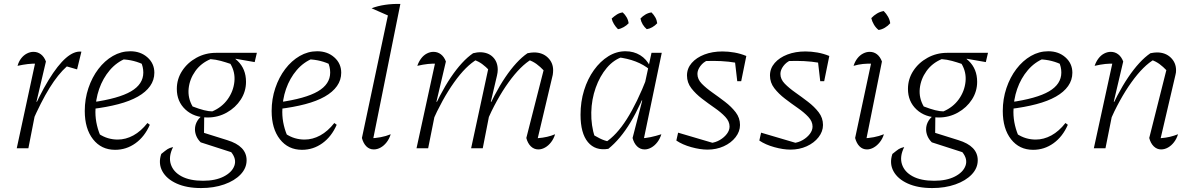

<svg xmlns="http://www.w3.org/2000/svg" viewBox="-20 -752 6062 974"><path d="M65 0 164 -459 174 -429Q145 -430 120.5 -427Q96 -424 69 -418Q75 -440 87.5 -456Q100 -472 116.5 -480.5Q133 -489 150 -489Q171 -489 187.5 -476.5Q204 -464 213 -440L165 -236L170 -235L124 0ZM141 -128 130 -154Q180 -270 226.5 -346Q273 -422 314.5 -458Q356 -494 393 -490L371 -400L319 -415Q275 -376 231.5 -306Q188 -236 141 -128Z M564 8Q494 8 452 -45.5Q410 -99 410 -189Q410 -250 428.5 -305Q447 -360 479 -402Q511 -444 552.5 -468Q594 -492 641 -492Q693 -492 728 -461Q763 -430 763 -383Q763 -346 741.5 -315.5Q720 -285 679.5 -262Q639 -239 580 -223.5Q521 -208 447 -199V-233Q582 -252 644.5 -288.5Q707 -325 707 -384Q707 -413 694 -440L715 -421Q688 -435 658.5 -442.5Q629 -450 597 -451L620 -456Q572 -437 537 -396Q502 -355 483 -300.5Q464 -246 464 -184Q464 -150 472 -116Q480 -82 495 -51L480 -74Q504 -58 528 -51Q552 -44 577 -44Q618 -44 656.5 -65Q695 -86 728 -128L740 -119Q714 -59 667.5 -25.5Q621 8 564 8Z M1000 202Q927 202 876 179Q825 156 803.5 116.5Q782 77 798 29Q820 11 830 4.5Q840 -2 858 -6Q834 42 846.5 81Q859 120 901 142.5Q943 165 1010 165Q1073 165 1115 143.5Q1157 122 1169 88.5Q1181 55 1153 20L998 -30Q983 -45 976 -62Q969 -79 969 -96Q969 -119 981.5 -139.5Q994 -160 1016 -171L1015 -78L1133 -41Q1231 -11 1231 61Q1231 101 1200.5 133Q1170 165 1117.5 183.5Q1065 202 1000 202ZM1033 -156Q964 -156 920.5 -196.5Q877 -237 877 -301Q877 -351 904 -392.5Q931 -434 976.5 -459Q1022 -484 1076 -484Q1143 -484 1185.5 -443Q1228 -402 1228 -337Q1228 -288 1201.5 -247Q1175 -206 1130.5 -181Q1086 -156 1033 -156ZM1057 -187Q1106 -208 1135 -248.5Q1164 -289 1169 -337.5Q1174 -386 1149 -428Q1126 -436 1100.5 -443Q1075 -450 1048 -452Q1000 -432 971 -391.5Q942 -351 937 -303Q932 -255 957 -212Q991 -199 1015 -193Q1039 -187 1057 -187ZM1164 -430 1076 -484H1283L1272 -437L1175 -454Z M1512 8Q1442 8 1400 -45.5Q1358 -99 1358 -189Q1358 -250 1376.5 -305Q1395 -360 1427 -402Q1459 -444 1500.5 -468Q1542 -492 1589 -492Q1641 -492 1676 -461Q1711 -430 1711 -383Q1711 -346 1689.5 -315.5Q1668 -285 1627.5 -262Q1587 -239 1528 -223.5Q1469 -208 1395 -199V-233Q1530 -252 1592.5 -288.5Q1655 -325 1655 -384Q1655 -413 1642 -440L1663 -421Q1636 -435 1606.5 -442.5Q1577 -450 1545 -451L1568 -456Q1520 -437 1485 -396Q1450 -355 1431 -300.5Q1412 -246 1412 -184Q1412 -150 1420 -116Q1428 -82 1443 -51L1428 -74Q1452 -58 1476 -51Q1500 -44 1525 -44Q1566 -44 1604.5 -65Q1643 -86 1676 -128L1688 -119Q1662 -59 1615.5 -25.5Q1569 8 1512 8Z M1956 -670 1865 -710Q1896 -722 1933.5 -727.5Q1971 -733 2011 -732ZM1868 -22 1855 -50Q1884 -51 1911 -56Q1938 -61 1962 -71Q1955 -48 1941.5 -30.5Q1928 -13 1911 -3.5Q1894 6 1876 6Q1854 6 1838.5 -9.5Q1823 -25 1816 -52L1957 -717L2011 -732Z M2446 -128 2435 -154Q2461 -215 2488 -266.5Q2515 -318 2543 -359.5Q2571 -401 2599.5 -432Q2628 -463 2656 -482Q2666 -484 2674 -485Q2682 -486 2689 -486Q2732 -486 2759 -460Q2786 -434 2786 -396Q2786 -390 2785.5 -384.5Q2785 -379 2784 -372L2708 -51Q2734 -53 2755.5 -58Q2777 -63 2796 -71Q2789 -48 2775.5 -30.5Q2762 -13 2745 -3.5Q2728 6 2711 6Q2689 6 2673 -9.5Q2657 -25 2650 -52L2742 -413V-391Q2719 -415 2701.5 -427.5Q2684 -440 2659 -450L2678 -452Q2621 -419 2560 -334.5Q2499 -250 2446 -128ZM2093 0 2193 -459 2203 -429Q2175 -430 2151 -427.5Q2127 -425 2097 -418Q2104 -439 2116.5 -455.5Q2129 -472 2145.5 -480.5Q2162 -489 2179 -489Q2200 -489 2216.5 -476.5Q2233 -464 2242 -440L2194 -236L2199 -235L2152 0ZM2370 0 2461 -422 2466 -391Q2443 -415 2425.5 -427.5Q2408 -440 2383 -450L2402 -452Q2344 -419 2283.5 -334Q2223 -249 2170 -128L2159 -154Q2185 -215 2212 -266.5Q2239 -318 2267 -359.5Q2295 -401 2323.5 -432Q2352 -463 2380 -482Q2393 -485 2400.5 -486Q2408 -487 2414 -487Q2456 -487 2480.5 -462.5Q2505 -438 2505 -398Q2505 -391 2504 -384Q2503 -377 2501 -368L2470 -236L2475 -235L2429 0Z M3066 3Q3000 14 2962.5 -31Q2925 -76 2925 -170Q2925 -236 2943 -294Q2961 -352 2993 -396.5Q3025 -441 3066 -466.5Q3107 -492 3153 -492Q3195 -492 3227.5 -472Q3260 -452 3278 -415L3277 -398Q3215 -450 3111 -462L3142 -465Q3094 -450 3058.5 -408Q3023 -366 3002 -307Q2981 -248 2979.5 -182Q2978 -116 2998 -54L2975 -77Q2999 -62 3022.5 -50Q3046 -38 3073 -33L3050 -29Q3107 -65 3159.5 -147.5Q3212 -230 3263 -361L3279 -349Q3230 -217 3178.5 -131.5Q3127 -46 3066 3ZM3241 -23 3229 -50Q3255 -51 3281 -56.5Q3307 -62 3335 -71Q3328 -48 3314.5 -30.5Q3301 -13 3284 -3.5Q3267 6 3250 6Q3228 6 3212 -9.5Q3196 -25 3189 -52L3238 -242L3233 -244L3285 -484H3337ZM3139 -689Q3151 -678 3159 -664Q3167 -650 3169 -634Q3159 -623 3144 -614.5Q3129 -606 3115 -604Q3103 -616 3094.5 -630Q3086 -644 3083 -658Q3096 -670 3109.5 -678.5Q3123 -687 3139 -689ZM3285 -689Q3297 -677 3304.5 -663.5Q3312 -650 3314 -634Q3303 -622 3289 -614Q3275 -606 3261 -604Q3249 -614 3240.5 -628Q3232 -642 3229 -658Q3240 -670 3254.5 -678.5Q3269 -687 3285 -689Z M3411 -39 3420 -79 3610 -23 3583 -26Q3610 -29 3632 -42Q3654 -55 3667.5 -73Q3681 -91 3681 -110Q3681 -136 3659.5 -159Q3638 -182 3605.5 -204.5Q3573 -227 3541 -251.5Q3509 -276 3487 -304.5Q3465 -333 3465 -369Q3465 -405 3489 -432.5Q3513 -460 3553.5 -475.5Q3594 -491 3645 -491Q3675 -491 3706 -485.5Q3737 -480 3766 -468L3751 -426Q3714 -435 3676 -439Q3638 -443 3600 -443Q3582 -443 3564.5 -442.5Q3547 -442 3530 -439L3570 -446Q3548 -437 3533 -417Q3518 -397 3518 -377Q3518 -350 3540 -327.5Q3562 -305 3594 -282.5Q3626 -260 3658 -235.5Q3690 -211 3712 -182.5Q3734 -154 3734 -118Q3734 -85 3711.5 -56Q3689 -27 3651.5 -10Q3614 7 3569 7Q3532 7 3487 -5.5Q3442 -18 3411 -39ZM3720 -340 3705 -469 3766 -468 3740 -340Z M3832 -39 3841 -79 4031 -23 4004 -26Q4031 -29 4053 -42Q4075 -55 4088.5 -73Q4102 -91 4102 -110Q4102 -136 4080.5 -159Q4059 -182 4026.5 -204.5Q3994 -227 3962 -251.5Q3930 -276 3908 -304.5Q3886 -333 3886 -369Q3886 -405 3910 -432.5Q3934 -460 3974.5 -475.5Q4015 -491 4066 -491Q4096 -491 4127 -485.5Q4158 -480 4187 -468L4172 -426Q4135 -435 4097 -439Q4059 -443 4021 -443Q4003 -443 3985.5 -442.5Q3968 -442 3951 -439L3991 -446Q3969 -437 3954 -417Q3939 -397 3939 -377Q3939 -350 3961 -327.5Q3983 -305 4015 -282.5Q4047 -260 4079 -235.5Q4111 -211 4133 -182.5Q4155 -154 4155 -118Q4155 -85 4132.5 -56Q4110 -27 4072.5 -10Q4035 7 3990 7Q3953 7 3908 -5.5Q3863 -18 3832 -39ZM4141 -340 4126 -469 4187 -468 4161 -340Z M4370 -22 4357 -50Q4386 -51 4412.5 -56Q4439 -61 4464 -71Q4457 -48 4443 -30.5Q4429 -13 4412 -3.5Q4395 6 4378 6Q4356 6 4340.5 -9.5Q4325 -25 4318 -52L4405 -459L4416 -429Q4381 -430 4357.5 -427.5Q4334 -425 4310 -418Q4317 -440 4329.5 -456Q4342 -472 4358.5 -480.5Q4375 -489 4392 -489Q4413 -489 4429 -476.5Q4445 -464 4454 -440ZM4463 -696Q4476 -683 4485 -667Q4494 -651 4496 -634Q4485 -621 4469 -611.5Q4453 -602 4437 -600Q4423 -611 4413.5 -627Q4404 -643 4400 -660Q4413 -674 4429 -683.5Q4445 -693 4463 -696Z M4709 202Q4636 202 4585 179Q4534 156 4512.5 116.5Q4491 77 4507 29Q4529 11 4539 4.5Q4549 -2 4567 -6Q4543 42 4555.5 81Q4568 120 4610 142.5Q4652 165 4719 165Q4782 165 4824 143.5Q4866 122 4878 88.5Q4890 55 4862 20L4707 -30Q4692 -45 4685 -62Q4678 -79 4678 -96Q4678 -119 4690.5 -139.5Q4703 -160 4725 -171L4724 -78L4842 -41Q4940 -11 4940 61Q4940 101 4909.5 133Q4879 165 4826.5 183.5Q4774 202 4709 202ZM4742 -156Q4673 -156 4629.5 -196.5Q4586 -237 4586 -301Q4586 -351 4613 -392.5Q4640 -434 4685.5 -459Q4731 -484 4785 -484Q4852 -484 4894.5 -443Q4937 -402 4937 -337Q4937 -288 4910.5 -247Q4884 -206 4839.5 -181Q4795 -156 4742 -156ZM4766 -187Q4815 -208 4844 -248.5Q4873 -289 4878 -337.5Q4883 -386 4858 -428Q4835 -436 4809.5 -443Q4784 -450 4757 -452Q4709 -432 4680 -391.5Q4651 -351 4646 -303Q4641 -255 4666 -212Q4700 -199 4724 -193Q4748 -187 4766 -187ZM4873 -430 4785 -484H4992L4981 -437L4884 -454Z M5221 8Q5151 8 5109 -45.5Q5067 -99 5067 -189Q5067 -250 5085.5 -305Q5104 -360 5136 -402Q5168 -444 5209.5 -468Q5251 -492 5298 -492Q5350 -492 5385 -461Q5420 -430 5420 -383Q5420 -346 5398.5 -315.5Q5377 -285 5336.5 -262Q5296 -239 5237 -223.5Q5178 -208 5104 -199V-233Q5239 -252 5301.5 -288.5Q5364 -325 5364 -384Q5364 -413 5351 -440L5372 -421Q5345 -435 5315.5 -442.5Q5286 -450 5254 -451L5277 -456Q5229 -437 5194 -396Q5159 -355 5140 -300.5Q5121 -246 5121 -184Q5121 -150 5129 -116Q5137 -82 5152 -51L5137 -74Q5161 -58 5185 -51Q5209 -44 5234 -44Q5275 -44 5313.5 -65Q5352 -86 5385 -128L5397 -119Q5371 -59 5324.5 -25.5Q5278 8 5221 8Z M5810 -52 5901 -413 5902 -391Q5879 -415 5861.5 -427.5Q5844 -440 5819 -450L5838 -452Q5781 -420 5720 -335Q5659 -250 5606 -128L5595 -154Q5621 -215 5648 -266.5Q5675 -318 5703 -359.5Q5731 -401 5759.5 -432Q5788 -463 5816 -482Q5826 -484 5834 -485Q5842 -486 5849 -486Q5892 -486 5919 -460Q5946 -434 5946 -396Q5946 -390 5945.5 -384.5Q5945 -379 5943 -372L5868 -51Q5894 -53 5915 -58Q5936 -63 5956 -71Q5949 -48 5935.5 -30.5Q5922 -13 5905 -3.5Q5888 6 5870 6Q5849 6 5833 -9.5Q5817 -25 5810 -52ZM5529 0 5629 -459 5639 -429Q5611 -430 5587 -427.5Q5563 -425 5533 -418Q5540 -439 5552.5 -455.5Q5565 -472 5581.5 -480.5Q5598 -489 5615 -489Q5636 -489 5652.5 -476.5Q5669 -464 5678 -440L5630 -236L5635 -235L5588 0Z"/></svg>

Font: Piazzolla Thin ExtraLight
Style: Italic
Weight: 250
Italic angle: -11.3°
Version: Version 2.005